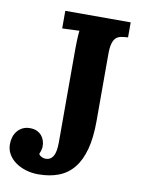

<svg xmlns="http://www.w3.org/2000/svg" viewBox="-82 -757 615 830"><g transform="rotate(10 225.5 -342.0)"><path d="M352.5 -254.4Q352.5 -182.1 338.9 -130.9Q325.2 -79.6 298.8 -46.9Q272.5 -14.2 233.4 1Q194.3 16.1 144 16.1Q114.7 16.1 88.6 8.1Q62.5 0 43 -14.2Q23.4 -28.3 12.2 -47.9Q1 -67.4 1 -90.8Q1 -107.4 5.6 -122.6Q10.3 -137.7 19.8 -149.2Q29.3 -160.6 43 -167.5Q56.6 -174.3 75.2 -174.3Q92.8 -174.3 105.2 -168.5Q117.7 -162.6 126 -153.1Q134.3 -143.6 138.2 -131.3Q142.1 -119.1 142.1 -106.9Q142.1 -98.6 139.6 -89.6Q137.2 -80.6 133.3 -72.3Q135.3 -67.4 139.4 -64.2Q143.6 -61 147.9 -59.1Q152.3 -57.1 156.7 -56.4Q161.1 -55.7 163.6 -55.7Q185.1 -55.7 196.5 -74.2Q208 -92.8 208 -135.3V-536.1Q208 -549.8 208.3 -563Q208.5 -576.2 209 -588.1Q209.5 -600.1 210.2 -609.9Q210.9 -619.6 211.9 -626L136.7 -623V-700.2H423.8V-634.3Q406.7 -633.3 393.6 -630.9Q380.4 -628.4 371.3 -620.1Q362.3 -611.8 357.4 -594.7Q352.5 -577.6 352.5 -547.4Z"/></g></svg>

Font: DimaBanoo
Style: Bold
Weight: 800
Designer: R.Balvardi
Foundry: R.Balvardi
Version: Version 1.0.0-alpha3